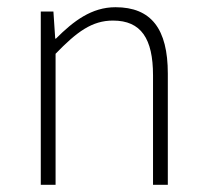

<svg xmlns="http://www.w3.org/2000/svg" viewBox="-20 -512 570 532"><path d="M93 0H134V-363C193 -424 235 -455 293 -455C371 -455 404 -405 404 -303V0H445V-308C445 -432 399 -492 300 -492C234 -492 184 -454 135 -405H133L128 -480H93Z"/></svg>

Font: Source Sans Pro Light
Style: Regular
Weight: 300
Designer: Paul D. Hunt
Foundry: Adobe Systems Incorporated
Version: Version 3.006;hotconv 1.0.111;makeotfexe 2.5.65597